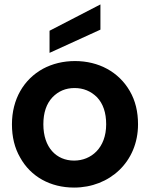

<svg xmlns="http://www.w3.org/2000/svg" viewBox="-20 -839 678 868"><path d="M71 -127C119 -40 208 9 315 9C475 9 604 -107 604 -277C604 -334 592 -384 567 -427C517 -514 426 -563 319 -563C266 -563 217 -551 174 -528C87 -480 34 -390 34 -277C34 -220 46 -170 71 -127ZM217 -399C244 -427 277 -441 317 -441C357 -441 391 -427 419 -399C446 -370 460 -330 460 -277C460 -170 392 -113 315 -113C235 -113 176 -172 176 -277C176 -330 190 -370 217 -399ZM204 -600 434 -705V-819L204 -700Z"/></svg>

Font: Poppins SemiBold
Style: Regular
Weight: 600
Designer: Ninad Kale (Devanagari), Jonny Pinhorn (Latin)
Foundry: Indian Type Foundry
Version: 4.004